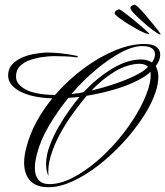

<svg xmlns="http://www.w3.org/2000/svg" viewBox="-20 -754 693 804"><path d="M648 -610Q640 -613 620 -628Q600 -643 577.5 -663Q555 -683 539.5 -699.5Q524 -716 526 -722Q527 -728 534.5 -731.5Q542 -735 547 -733Q551 -732 563 -720Q575 -708 590 -690Q605 -672 619.5 -654.5Q634 -637 643.5 -624.5Q653 -612 653 -611Q652 -609 648 -610ZM601 -612Q592 -612 569.5 -623.5Q547 -635 521.5 -650.5Q496 -666 477.5 -680Q459 -694 460 -699Q460 -705 467 -710Q474 -715 479 -715Q483 -714 497 -704Q511 -694 529 -679.5Q547 -665 564.5 -650Q582 -635 593.5 -624.5Q605 -614 605 -613Q605 -611 601 -612ZM183 30Q132 30 106.5 2.5Q81 -25 81 -73Q81 -101 90 -135Q104 -191 132.5 -243.5Q161 -296 199 -342Q113 -345 63.5 -371.5Q14 -398 14 -438Q14 -465 30 -483Q46 -501 70.5 -512Q95 -523 122.5 -528Q150 -533 173 -534Q201 -534 233 -531Q265 -528 302 -520Q307 -519 305.5 -516Q304 -513 299 -514Q278 -517 252.5 -518Q227 -519 206 -519Q188 -519 161 -515.5Q134 -512 108 -503.5Q82 -495 64.5 -478Q47 -461 47 -433Q47 -402 86 -380Q125 -358 210 -356Q265 -419 330.5 -467.5Q396 -516 462 -543Q528 -570 584 -570Q619 -570 635 -557.5Q651 -545 651 -525Q651 -502 632 -477Q643 -458 643 -432Q643 -406 633 -373Q617 -322 581 -266.5Q545 -211 496.5 -158Q448 -105 393.5 -62.5Q339 -20 284.5 5Q230 30 183 30ZM279 -360Q291 -362 304 -363.5Q317 -365 330 -368Q385 -427 448 -465.5Q511 -504 569 -505Q599 -505 616 -492Q629 -509 629 -527Q629 -542 616.5 -551.5Q604 -561 576 -561Q536 -561 485 -533.5Q434 -506 380.5 -461Q327 -416 279 -360ZM363 -375Q415 -387 468.5 -405.5Q522 -424 562 -446Q583 -457 600 -474Q588 -487 563 -487Q511 -485 460 -454Q409 -423 363 -375ZM187 17Q231 17 281 -8Q331 -33 381 -75Q431 -117 475 -169Q519 -221 552 -276.5Q585 -332 601 -382Q606 -399 608.5 -413Q611 -427 611 -437Q611 -442 611 -445.5Q611 -449 610 -453Q601 -444 586 -434Q537 -403 471.5 -383Q406 -363 343 -353Q315 -320 285 -278.5Q255 -237 230.5 -191.5Q206 -146 192.5 -101Q179 -56 183 -17Q173 -38 173 -67Q173 -103 188 -143.5Q203 -184 225.5 -223Q248 -262 271.5 -294.5Q295 -327 313 -348Q301 -347 289 -346Q277 -345 266 -344Q220 -287 184.5 -226.5Q149 -166 135 -110Q126 -76 126 -50Q126 -19 141 -1Q156 17 187 17Z"/></svg>

Font: Luxurious Script
Style: Regular
Weight: 400
Designer: Robert E. Leuschke
Foundry: Robert E. Leuschke
Version: Version 1.010; ttfautohint (v1.8.3)